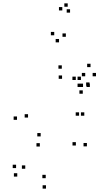

<svg xmlns="http://www.w3.org/2000/svg" viewBox="-20 -898 660 1140"><path d="M496 -29V-49H476V-29ZM550 -445V-465H530V-445ZM517.5 -499.5V-519.5H497.5V-499.5ZM486 -445V-465H466V-445ZM430.5 -34V-54H410.5V-34ZM251.5 160V140H231.5V160ZM130 104V84H110V104ZM75.5 100V80H55.5V100ZM82.5 150.5V130.5H62.5V150.5ZM253 222V202H233V222ZM449.5 -211V-231H429.5V-211ZM480.5 -211V-231H460.5V-211ZM513.5 -381.5V-401.5H493.5V-381.5ZM473 -381.5V-401.5H453V-381.5ZM221.5 -88V-108H201.5V-88ZM146.5 -200V-220H126.5V-200ZM348.5 -430V-450H328.5V-430ZM460.5 -381.5V-401.5H440.5V-381.5ZM460.5 -423V-443H440.5V-423ZM430 -423V-443H410V-423ZM471.5 -341.5V-361.5H451.5V-341.5ZM511.5 -388.5V-408.5H491.5V-388.5ZM347 -490V-510H327V-490ZM81 -186.5V-206.5H61V-186.5ZM216.5 -28V-48H196.5V-28ZM350 -836V-856H330V-836ZM302 -688.5V-708.5H282V-688.5ZM330.5 -646.5V-666.5H310.5V-646.5ZM371 -679.5V-699.5H351V-679.5ZM396 -823V-843H376V-823ZM382 -858V-878H362V-858Z"/></svg>

Font: Monaspace Radon Dots Var
Style: Regular
Weight: 400
Designer: Riley Cran and the Lettermatic Team
Version: Version 1.100 (Monaspace Radon Dots)